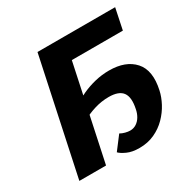

<svg xmlns="http://www.w3.org/2000/svg" viewBox="-151 -802 945 953"><g transform="rotate(-30 322.0 -325.0)"><path d="M43 0 183 -658H336L196 0ZM384 8Q342 8 314 -5Q286 -18 275 -30L332 -105Q344 -98 359.5 -94Q375 -90 387 -90Q407 -90 423 -100.5Q439 -111 449.5 -129Q460 -147 464 -169Q477 -230 456 -259Q435 -288 377 -288Q335 -288 294.5 -275.5Q254 -263 224 -245L220 -328Q252 -349 288 -365.5Q324 -382 363.5 -391.5Q403 -401 444 -401Q539 -401 587 -347.5Q635 -294 612 -190Q605 -157 586.5 -122Q568 -87 539 -57.5Q510 -28 471 -10Q432 8 384 8ZM243 -538 269 -658H628L603 -538Z"/></g></svg>

Font: Ysabeau ExtraBold
Style: Italic
Weight: 800
Italic angle: -12°
Designer: Christian Thalmann (Catharsis Fonts)
Version: Version 2.002